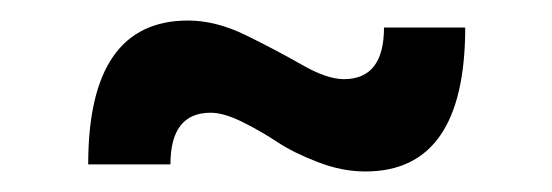

<svg xmlns="http://www.w3.org/2000/svg" viewBox="-20 -415 538 187"><path d="M65.9 -254.9Q65.9 -395 163.1 -395Q190.4 -395 219.7 -380.6Q249 -366.2 273.7 -352.1Q298.3 -337.9 314.9 -337.9Q354 -337.9 354 -388.2H433.1Q433.1 -248 335.9 -248Q313 -248 289.6 -257.1Q266.1 -266.1 250.2 -276.6Q234.4 -287.1 216.3 -296.1Q198.2 -305.2 185.1 -305.2Q146 -305.2 146 -254.9Z"/></svg>

Font: Trueno
Style: Rg
Weight: 400
Designer: Julieta Ulanovsky
Foundry: Julieta Ulanovsky
Version: Version 3.001b